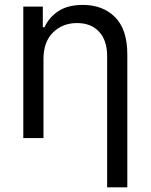

<svg xmlns="http://www.w3.org/2000/svg" viewBox="-20 -573 625 797"><path d="M508.5 204.5H424.7V-340.9Q424.7 -404.8 391.5 -441.1Q358.3 -477.3 299.7 -477.3Q240.1 -477.3 200.3 -438.4Q160.5 -399.5 160.5 -328.1V0H76.7V-545.5H157.7V-460.2H164.8Q183.9 -501.8 223 -527.2Q262.1 -552.6 323.9 -552.6Q407 -552.6 457.7 -501.8Q508.5 -451 508.5 -346.6Z"/></svg>

Font: Linik Sans
Style: Regular
Weight: 400
Designer: Rasmus Andersson (font), Marc Monis (original base), Kil Hyung-jin (Pretendard portions), Cristiano Sobral (main changes
Foundry: rsms
Version: Version 3.018;May 31, 2022;FontCreator 14.0.0.2814 64-bit; t